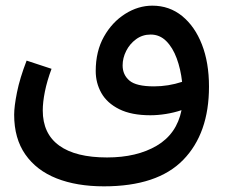

<svg xmlns="http://www.w3.org/2000/svg" viewBox="-20 -428 828 678"><path d="M518 -408Q578 -408 623 -371.5Q668 -335 693 -271Q718 -207 718 -122Q718 43 627 136.5Q536 230 347 230Q251 230 180 202Q109 174 69.5 117.5Q30 61 30 -23Q30 -52 40 -102Q50 -152 74 -214L162 -185Q146 -142 138.5 -104.5Q131 -67 131 -38Q131 44 189 86Q247 128 358 128Q463 128 533.5 86.5Q604 45 621 -39Q594 -30 565.5 -25.5Q537 -21 511 -21Q444 -21 401 -42.5Q358 -64 338 -99.5Q318 -135 318 -177Q318 -247 347 -298.5Q376 -350 422 -379Q468 -408 518 -408ZM413 -197Q413 -164 437 -143.5Q461 -123 524 -123Q574 -123 623 -139Q618 -184 604 -222Q590 -260 567 -283Q544 -306 512 -306Q483 -306 460.5 -289.5Q438 -273 425.5 -248Q413 -223 413 -197Z"/></svg>

Font: Readex Pro
Style: Regular
Weight: 400
Designer: Bonnie Shaver-Troup, Thomas Jockin
Foundry: Lexend
Version: Version 1.204; ttfautohint (v1.8.4.7-5d5b)